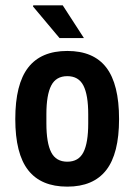

<svg xmlns="http://www.w3.org/2000/svg" viewBox="-20 -685 501 716"><path d="M202 -543 103 -661 104 -665H214L293 -543ZM424 -241Q424 -112 376 -50.5Q328 11 231 11Q133 11 85 -50.5Q37 -112 37 -241Q37 -371 85 -433Q133 -495 231 -495Q329 -495 376.5 -433Q424 -371 424 -241ZM153 -259V-225Q153 -152 171 -117Q189 -82 231 -82Q273 -82 291 -117Q309 -152 309 -225V-259Q309 -331 291 -366Q273 -401 231 -401Q189 -401 171 -366Q153 -331 153 -259Z"/></svg>

Font: Pragati Narrow
Style: Bold
Weight: 700
Designer: Hector Gatti, Marcela Romero, Pablo Cosgaya and Nicolas Silva
Foundry: Omnibus-Type
Version: Version 1.010; ttfautohint (v1.3)